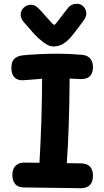

<svg xmlns="http://www.w3.org/2000/svg" viewBox="-20 -994 550 1012"><path d="M470 -68Q470 -2 405 -2L105 -6Q72 -7 58.5 -26Q45 -45 45 -71Q45 -104 62.5 -120.5Q80 -137 105 -137L188 -136Q201 -357 202 -579Q159 -576 130 -573L97 -571Q69 -571 54.5 -588Q40 -605 40 -636Q40 -668 54.5 -683Q69 -698 97 -702Q119 -705 175 -708Q231 -711 287 -711Q341 -711 413 -705Q441 -703 455.5 -685.5Q470 -668 470 -640Q470 -577 407 -577Q392 -577 347 -580Q345 -308 332 -134L406 -133Q470 -132 470 -68ZM435 -922Q435 -905 420 -885L403 -862Q371 -818 352 -796.5Q333 -775 311 -762Q289 -749 261 -749Q238 -749 209.5 -770.5Q181 -792 160.5 -814.5Q140 -837 104 -879Q89 -897 89 -917Q89 -938 105 -953.5Q121 -969 143 -969Q156 -969 166.5 -963Q177 -957 191 -942Q213 -918 234 -894Q260 -863 266 -863Q270 -863 282.5 -879.5Q295 -896 298 -900L339 -953Q356 -974 385 -974Q406 -974 420.5 -959Q435 -944 435 -922Z"/></svg>

Font: Mali
Style: Bold
Weight: 700
Designer: Kitiyaporn Chalermlarp | Katatrad Aksorn Co.,Ltd.
Foundry: Cadson Demak Co.,Ltd.
Version: Version 1.000; ttfautohint (v1.6)